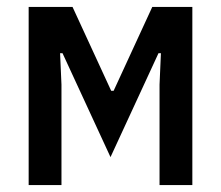

<svg xmlns="http://www.w3.org/2000/svg" viewBox="-20 -536 640 556"><path d="M63 -516H190L302 -273H309L421 -516H537V0H442V-291L446 -382H439L300 -81L161 -382H154L158 -291V0H63Z"/></svg>

Font: IBM Plex Mono Medium
Style: Regular
Weight: 500
Monospace: yes
Designer: Mike Abbink, Paul van der Laan, Pieter van Rosmalen
Foundry: Bold Monday
Version: Version 2.3